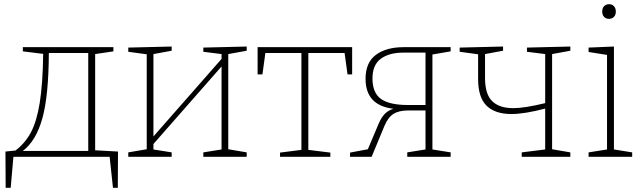

<svg xmlns="http://www.w3.org/2000/svg" viewBox="-20 -748 3066 916"><path d="M434 -31 543 -25 542 148H519L503 0H44L31 148H7L6 -25L54 -30Q100 -65 127.5 -116.5Q155 -168 169.5 -257Q184 -346 186 -491L89 -503V-523H521V-503L434 -490ZM213 -495Q212 -290 182 -183Q152 -76 89 -28H401V-495Z M1157 -526V-506L1069 -490V-36L1157 -21V0H950V-21L1037 -35V-431L712 -61V-35L799 -21V0H592V-21L680 -36V-489L592 -501V-521L799 -526V-506L712 -490V-97L1037 -467V-490L950 -501V-521Z M1209 -393V-523H1660V-393H1638L1624 -495H1451V-33L1556 -20V0H1316V-20L1418 -33V-495H1246L1232 -393Z M2130 -503 2043 -488V-35L2130 -21V0H1923V-21L2010 -35V-221H1927Q1883 -221 1857 -204.5Q1831 -188 1814 -147L1753 0H1650V-20L1735 -36L1787 -159Q1800 -189 1816.5 -205.5Q1833 -222 1857 -229Q1724 -245 1724 -372Q1724 -450 1773.5 -486.5Q1823 -523 1906 -523H2130ZM1927 -247H2010V-497H1905Q1836 -497 1796.5 -467.5Q1757 -438 1757 -374Q1757 -305 1797.5 -276Q1838 -247 1927 -247Z M2701 -506 2614 -490V-36L2701 -21V0H2469V-21L2581 -35V-230Q2482 -204 2420 -204Q2342 -204 2301.5 -243.5Q2261 -283 2261 -371V-489L2173 -501V-521L2380 -526V-506L2294 -490V-376Q2294 -299 2328 -265.5Q2362 -232 2429 -232Q2482 -232 2581 -256V-490L2494 -501V-521L2701 -526Z M2909 -526V-35L2996 -21V0H2788V-21L2876 -35V-486L2788 -500V-521ZM2853 -693Q2853 -709 2862 -718.5Q2871 -728 2886 -728Q2900 -728 2909 -718.5Q2918 -709 2918 -693Q2918 -676 2908.5 -667Q2899 -658 2885 -658Q2871 -658 2862 -667.5Q2853 -677 2853 -693Z"/></svg>

Font: Bitter Pro ExtraLight
Style: Regular
Weight: 275
Designer: Sol Matas, and Bitter project Authors
Foundry: Sol Matas
Version: Version 1.010